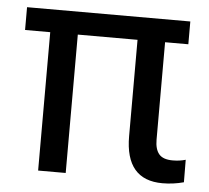

<svg xmlns="http://www.w3.org/2000/svg" viewBox="-44 -575 684 627"><g transform="rotate(5 298.0 -261.0)"><path d="M555.2 -453.6H479V-134.3Q479 -103 492.2 -87.2Q505.4 -71.3 537.1 -71.3Q560.5 -71.3 579.6 -77.1L580.1 -3.4Q545.9 5.9 510.3 5.9Q388.7 5.9 388.7 -137.7V-453.6H192.9V0H102.5V-453.6H20V-528.3H555.2Z"/></g></svg>

Font: APIMedia Roboto
Style: Regular
Weight: 400
Designer: Google
Version: Version 2.137; 2017